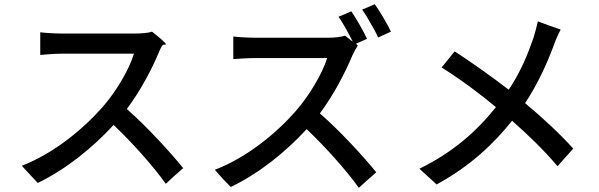

<svg xmlns="http://www.w3.org/2000/svg" viewBox="-20 -857 2860 916"><path d="M122 -25 160 16C294 -49 421 -151 522 -261C615 -172 709 -67 771 20L812 -18L854 -55C795 -128 682 -252 585 -337C650 -423 706 -530 739 -610C742 -618 747 -628 753 -638C760 -649 767 -640 771 -646C774 -650 735 -683 705 -706C689 -700 658 -697 623 -697C586 -697 317 -697 274 -697C245 -697 191 -700 172 -703V-595C187 -596 238 -601 274 -601C310 -601 584 -601 619 -601C597 -526 534 -420 470 -347C377 -241 236 -125 84 -66Z M1810 -771C1796 -795 1781 -819 1768 -837L1708 -811C1721 -793 1735 -770 1748 -746C1762 -723 1775 -699 1784 -678L1845 -706C1837 -724 1824 -747 1810 -771ZM1733 2 1775 -35C1716 -108 1603 -232 1506 -316C1572 -404 1627 -511 1660 -590C1667 -606 1681 -631 1687 -640L1678 -648L1731 -672C1715 -707 1680 -768 1656 -803L1595 -777C1618 -744 1644 -697 1663 -658L1626 -687C1610 -681 1579 -677 1544 -677C1507 -677 1238 -677 1196 -677C1167 -677 1112 -680 1093 -683V-575C1108 -576 1159 -580 1196 -580C1231 -580 1505 -580 1541 -580C1518 -506 1455 -400 1391 -327C1298 -221 1157 -105 1005 -47L1042 -5L1081 35C1215 -29 1342 -131 1443 -241C1536 -152 1630 -47 1692 39Z M2677 -106 2715 -148C2650 -220 2569 -295 2485 -365C2546 -456 2591 -558 2621 -638C2628 -659 2644 -697 2655 -716L2600 -735L2546 -755C2541 -732 2532 -698 2525 -676C2498 -598 2463 -512 2407 -429C2332 -487 2228 -561 2149 -612L2087 -535C2180 -477 2278 -403 2346 -346C2254 -230 2140 -130 1981 -52L2063 23C2225 -65 2338 -174 2423 -281C2501 -212 2572 -144 2640 -64Z"/></svg>

Font: GenSekiGothic2 TW M
Style: Regular
Weight: 500
Version: Version 2.100;PS 2.1;hotconv 16.6.51;makeotf.lib2.5.65220 DE